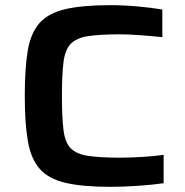

<svg xmlns="http://www.w3.org/2000/svg" viewBox="-20 -716 716 744"><path d="M408 8Q300 8 234 -7.5Q168 -23 134 -61.5Q100 -100 88 -169Q76 -238 76 -344Q76 -451 87.5 -519.5Q99 -588 133 -626.5Q167 -665 233 -680.5Q299 -696 408 -696Q458 -696 514 -691Q570 -686 609 -679V-572Q561 -577 517.5 -580Q474 -583 446 -583Q367 -583 321.5 -576Q276 -569 254 -546Q232 -523 226 -475Q220 -427 220 -344Q220 -261 226 -212.5Q232 -164 254 -141.5Q276 -119 321.5 -112Q367 -105 446 -105Q486 -105 533 -108Q580 -111 614 -116V-6Q573 0 515 4Q457 8 408 8Z"/></svg>

Font: Saira Expanded SemiBold
Style: Regular
Weight: 600
Width: 7
Designer: Hector Gatti with collaboration of the Omnibus-Type team
Foundry: Omnibus-Type
Version: Version 1.100; ttfautohint (v1.8.3)